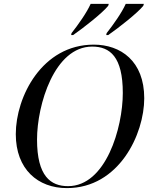

<svg xmlns="http://www.w3.org/2000/svg" viewBox="-20 -954 782 985"><path d="M527 -784 525 -774H535C591 -813 685 -887 715 -924L718 -934H625C605 -889 561 -827 527 -784ZM347 -784 345 -774H355C411 -813 505 -887 535 -924L538 -934H445C425 -889 381 -827 347 -784ZM323 11C591 11 720 -266 720 -450C720 -641 599 -725 461 -725C196 -725 61 -458 61 -266C61 -85 175 11 323 11ZM329 1C240 1 170 -50 170 -238C170 -416 259 -715 453 -715C544 -715 610 -663 610 -477C610 -298 523 1 329 1Z"/></svg>

Font: Noto Serif Display
Style: Italic
Weight: 400
Italic angle: -12°
Designer: Monotype Design Team
Foundry: Monotype Imaging Inc.
Version: Version 2.009